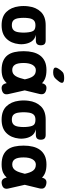

<svg xmlns="http://www.w3.org/2000/svg" viewBox="782 -1608 835 2440"><g transform="rotate(90 1200.0 -387.5)"><path d="M493 -425H423Q477 -413 505.5 -371.5Q534 -330 540 -270Q542 -255 542 -240Q542 -225 540 -210Q530 -111 470 -50.5Q410 10 300 10Q190 10 131 -50.5Q72 -111 60 -210Q56 -240 56 -270Q56 -300 60 -330Q72 -429 131 -489.5Q190 -550 300 -550H493Q525 -550 540 -535Q555 -520 555 -488Q555 -456 540 -440.5Q525 -425 493 -425ZM300 -120Q322 -120 337.5 -126Q353 -132 364 -143.5Q375 -155 381 -171.5Q387 -188 390 -210Q394 -240 394 -270Q394 -300 390 -330Q383 -384 363.5 -402Q344 -420 300 -420Q257 -420 236 -397Q215 -374 210 -330Q206 -300 206 -270Q206 -240 210 -210Q215 -166 235.5 -143Q256 -120 300 -120Z M986 -683Q969 -662 948 -653.5Q927 -645 901 -645Q850 -645 840.5 -664.5Q831 -684 861 -725L876 -745Q896 -771 918 -778Q940 -785 971 -785Q1022 -785 1030.5 -765.5Q1039 -746 1007 -708ZM1175 -77Q1183 -42 1170 -21.5Q1157 -1 1122 7Q1087 15 1066.5 1.5Q1046 -12 1038 -47L1036 -55Q1011 -27 976 -10Q933 10 870 10Q800 10 754 -10Q708 -30 680.5 -66.5Q653 -103 641.5 -154.5Q630 -206 630 -270Q630 -334 643 -387Q656 -440 684.5 -478.5Q713 -517 758.5 -538.5Q804 -560 870 -560Q933 -560 976 -543Q1012 -529 1037 -503Q1045 -538 1066 -552Q1086 -565 1121 -557Q1156 -549 1169 -528.5Q1182 -508 1174 -473L1128 -284ZM988 -285Q981 -318 972 -343Q962 -371 948 -389.5Q934 -408 915 -416.5Q896 -425 870 -425Q850 -425 833.5 -414.5Q817 -404 805 -384.5Q793 -365 786.5 -336Q780 -307 780 -270Q780 -234 785 -206.5Q790 -179 801 -161Q812 -143 829 -134Q846 -125 870 -125Q896 -125 915 -136.5Q934 -148 947.5 -170Q961 -192 971 -224Q980 -251 988 -285Z M1693 -425H1623Q1677 -413 1705.5 -371.5Q1734 -330 1740 -270Q1742 -255 1742 -240Q1742 -225 1740 -210Q1730 -111 1670 -50.5Q1610 10 1500 10Q1390 10 1331 -50.5Q1272 -111 1260 -210Q1256 -240 1256 -270Q1256 -300 1260 -330Q1272 -429 1331 -489.5Q1390 -550 1500 -550H1693Q1725 -550 1740 -535Q1755 -520 1755 -488Q1755 -456 1740 -440.5Q1725 -425 1693 -425ZM1500 -120Q1522 -120 1537.5 -126Q1553 -132 1564 -143.5Q1575 -155 1581 -171.5Q1587 -188 1590 -210Q1594 -240 1594 -270Q1594 -300 1590 -330Q1583 -384 1563.5 -402Q1544 -420 1500 -420Q1457 -420 1436 -397Q1415 -374 1410 -330Q1406 -300 1406 -270Q1406 -240 1410 -210Q1415 -166 1435.5 -143Q1456 -120 1500 -120Z M2375 -77Q2383 -42 2370 -21.5Q2357 -1 2322 7Q2287 15 2266.5 1.5Q2246 -12 2238 -47L2236 -55Q2211 -27 2176 -10Q2133 10 2070 10Q2000 10 1954 -10Q1908 -30 1880.5 -66.5Q1853 -103 1841.5 -154.5Q1830 -206 1830 -270Q1830 -334 1843 -387Q1856 -440 1884.5 -478.5Q1913 -517 1958.5 -538.5Q2004 -560 2070 -560Q2133 -560 2176 -543Q2212 -529 2237 -503Q2245 -538 2266 -552Q2286 -565 2321 -557Q2356 -549 2369 -528.5Q2382 -508 2374 -473L2328 -284ZM2188 -285Q2181 -318 2172 -343Q2162 -371 2148 -389.5Q2134 -408 2115 -416.5Q2096 -425 2070 -425Q2050 -425 2033.5 -414.5Q2017 -404 2005 -384.5Q1993 -365 1986.5 -336Q1980 -307 1980 -270Q1980 -234 1985 -206.5Q1990 -179 2001 -161Q2012 -143 2029 -134Q2046 -125 2070 -125Q2096 -125 2115 -136.5Q2134 -148 2147.5 -170Q2161 -192 2171 -224Q2180 -251 2188 -285Z"/></g></svg>

Font: Maple Mono ExtraBold
Style: Regular
Weight: 800
Monospace: yes
Designer: subframe7536
Version: Version 7.000